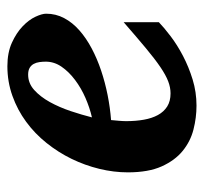

<svg xmlns="http://www.w3.org/2000/svg" viewBox="-36 -504 552 520"><g transform="rotate(-90 240.0 -244.0)"><path d="M333 -396Q333 -404.8 331.8 -413.3Q330.6 -421.9 326.9 -428.7Q323.2 -435.5 316.2 -439.7Q309.1 -443.8 297.9 -443.8Q274.4 -443.8 256.1 -427.2Q237.8 -410.6 223.6 -385Q209.5 -359.4 199.2 -328.9Q189 -298.3 182.1 -271Q208 -276.9 234.9 -288.6Q261.7 -300.3 283.4 -316.7Q305.2 -333 319.1 -353Q333 -373 333 -396ZM462.9 -395Q462.9 -368.7 450.9 -346.2Q439 -323.7 418 -305.2Q397 -286.6 368.9 -271.7Q340.8 -256.8 308.8 -246.1Q276.9 -235.4 242.4 -228.5Q208 -221.7 174.8 -219.2Q173.8 -210 172.9 -198.2Q171.9 -186.5 171.9 -178.2Q171.9 -152.3 175.8 -130.4Q179.7 -108.4 188.5 -92.3Q197.3 -76.2 211.7 -67.1Q226.1 -58.1 247.1 -58.1Q263.2 -58.1 279.8 -64.5Q296.4 -70.8 318.4 -85.7Q340.3 -100.6 369.6 -125Q398.9 -149.4 439.9 -185.1V-89.8Q425.3 -75.7 401.9 -57.9Q378.4 -40 348.6 -24.4Q318.8 -8.8 284.7 1.7Q250.5 12.2 213.9 12.2Q181.2 12.2 148.9 3.9Q116.7 -4.4 91.1 -25.4Q65.4 -46.4 49.3 -82.3Q33.2 -118.2 33.2 -173.8Q33.2 -211.9 42.7 -251Q52.2 -290 69.8 -326.2Q87.4 -362.3 112.8 -394Q138.2 -425.8 170.2 -449.2Q202.1 -472.7 240.2 -486.3Q278.3 -500 320.8 -500Q357.4 -500 384.3 -487.8Q411.1 -475.6 428.7 -458.7Q446.3 -441.9 454.6 -424.1Q462.9 -406.2 462.9 -395Z"/></g></svg>

Font: Charis SIL Viet
Style: Bold Italic
Weight: 700
Italic angle: -11°
Foundry: SIL International
Version: Version 5.000